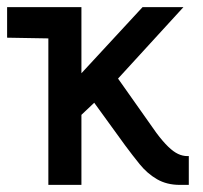

<svg xmlns="http://www.w3.org/2000/svg" viewBox="-20 -520 572 540"><path d="M420 -146 312 -299 496 -500H381L209 -314V-500H0V-414L116 -412V0H209V-197L245 -231L332 -111Q352 -84 373 -58Q394 -32 421.5 -16Q449 0 486 0H511V-81H507Q494 -81 481 -87Q468 -93 453 -107.5Q438 -122 420 -146Z"/></svg>

Font: Advent Pro SemiBold
Style: Regular
Weight: 600
Designer: VivaRado, Andreas Kalpakidis
Foundry: VivaRado, Andreas Kalpakidis
Version: Version 3.000